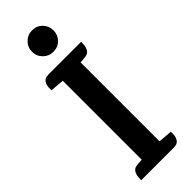

<svg xmlns="http://www.w3.org/2000/svg" viewBox="-293 -915 937 937"><g transform="rotate(-45 175.5 -447.0)"><path d="M238 -655V0H113V-658ZM239 -71 310 -65Q311 -60 310 -44Q309 -28 299.5 -14Q290 0 265 0H40Q41 -5 41.5 -20.5Q42 -36 51 -51Q60 -66 84 -67L113 -69ZM112 -614 41 -620Q41 -625 41.5 -641Q42 -657 51.5 -671Q61 -685 86 -685H311Q311 -680 310 -664.5Q309 -649 300.5 -634.5Q292 -620 267 -618L238 -616ZM181 -746Q150 -746 128.5 -767.5Q107 -789 107 -820Q107 -851 128.5 -872.5Q150 -894 181 -894Q213 -894 234 -872.5Q255 -851 255 -820Q255 -789 234 -767.5Q213 -746 181 -746Z"/></g></svg>

Font: Karma Variable Light
Style: Regular
Weight: 300
Designer: Joana Correia
Foundry: Indian Type Foundry
Version: Version 3.000